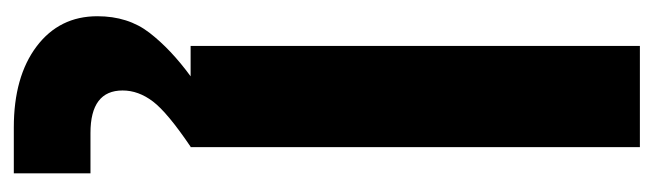

<svg xmlns="http://www.w3.org/2000/svg" viewBox="-354 -336 946 278"><g transform="rotate(90 119.0 -197.0)"><path d="M192.5 0Q143 33.5 127 54.5Q111 75.5 111 98.5Q111 145 172.5 145H231V256H164.5Q91 256 47.2 223Q3.5 190 3.5 135Q3.5 90.5 27.5 59.5Q51.5 28.5 90.5 0H46.5V-650.5H193V0Z"/></g></svg>

Font: Overused Grotesk
Style: Bold
Weight: 710
Version: Version 0.004